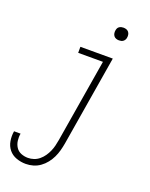

<svg xmlns="http://www.w3.org/2000/svg" viewBox="-199 -807 868 1108"><g transform="rotate(20 235.0 -253.0)"><path d="M100 213Q70 213 42 203Q14 193 -4 171Q-22 149 -27 119Q-32 89 -27 59H13Q9 81 12 103Q15 125 26.5 142.5Q38 160 58 168Q78 176 100 176Q118 176 136 170Q154 164 169 151.5Q184 139 195 123Q206 107 213.5 90Q221 73 225.5 55Q230 37 233 19L318 -493H166V-530H365L273 25Q269 48 263 70Q257 92 247 113Q237 134 222 153Q207 172 187.5 186Q168 200 145.5 206.5Q123 213 100 213ZM362 -641Q353 -641 344.5 -644Q336 -647 330.5 -654Q325 -661 323.5 -670.5Q322 -680 324 -690Q325 -696 328 -702Q331 -708 337 -712Q343 -716 349.5 -717.5Q356 -719 362 -719Q372 -719 380.5 -716Q389 -713 394.5 -706Q400 -699 401.5 -689.5Q403 -680 401 -670Q400 -664 396.5 -658Q393 -652 387.5 -648Q382 -644 375.5 -642.5Q369 -641 362 -641Z"/></g></svg>

Font: Iosevka Curly Slab XLtObl
Style: Regular
Weight: 200
Italic angle: -9°
Monospace: yes
Designer: Belleve Invis
Foundry: Belleve Invis
Version: Version 11.1.0; ttfautohint (v1.8.3)